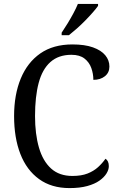

<svg xmlns="http://www.w3.org/2000/svg" viewBox="-20 -951 611 981"><path d="M335 10Q243 10 179.5 -36Q116 -82 84 -164.5Q52 -247 52 -358Q52 -467 86 -549.5Q120 -632 186 -678Q252 -724 350 -724Q413 -724 455 -709Q497 -694 518 -668.5Q539 -643 539 -611Q539 -580 516 -561.5Q493 -543 457 -543Q457 -574 446.5 -603.5Q436 -633 411.5 -652Q387 -671 345 -671Q279 -671 237.5 -634Q196 -597 177.5 -527Q159 -457 159 -358Q159 -266 179 -197Q199 -128 241 -90Q283 -52 350 -52Q396 -52 427.5 -64.5Q459 -77 481 -97Q503 -117 519 -140Q527 -135 531.5 -125.5Q536 -116 536 -102Q536 -84 524 -64.5Q512 -45 488 -28Q464 -11 426 -0.5Q388 10 335 10ZM295 -784Q310 -806 325.5 -831.5Q341 -857 355 -883Q369 -909 378 -931H481V-921Q472 -908 455 -888.5Q438 -869 416.5 -847Q395 -825 373 -805.5Q351 -786 332 -771H295Z"/></svg>

Font: Noto Serif Khmer SemiCondensed
Style: Regular
Weight: 400
Width: 4
Designer: Danh Hong and the Monotype Design Team
Foundry: Monotype Imaging Inc.
Version: Version 2.004